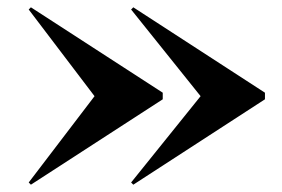

<svg xmlns="http://www.w3.org/2000/svg" viewBox="-20 -650 770 525"><path d="M344.5 -145 338.5 -151 528.5 -387 338.5 -624 344.5 -630 704.5 -396.5V-378.5ZM64.5 -145 58.5 -151 238.5 -387 58.5 -624 64.5 -630 425 -396.5V-378.5Z"/></svg>

Font: Bodoni Moda 18pt
Style: Bold
Weight: 700
Designer: Owen Earl
Foundry: indestructible type
Version: Version 2.004